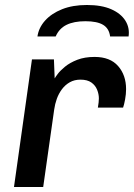

<svg xmlns="http://www.w3.org/2000/svg" viewBox="-20 -749 536 769"><path d="M36 0 108 -511H196L199 -435Q201 -439 211 -452.5Q221 -466 240.5 -482Q260 -498 289.5 -509.5Q319 -521 359 -521Q421 -521 453 -484.5Q485 -448 485 -392Q485 -372 481 -350.5Q477 -329 473 -318H372Q374 -328 375 -338.5Q376 -349 376 -355Q376 -372 369 -389.5Q362 -407 346 -418.5Q330 -430 302 -430Q278 -430 259.5 -419.5Q241 -409 228 -391.5Q215 -374 207.5 -353Q200 -332 197 -310L153 0ZM130 -603Q135 -638 160.5 -666.5Q186 -695 228.5 -712Q271 -729 328 -729Q387 -729 425.5 -712Q464 -695 482 -666.5Q500 -638 495 -603H421Q417 -635 393 -649.5Q369 -664 322 -664Q276 -664 246.5 -649.5Q217 -635 203 -603Z"/></svg>

Font: Chivo Medium
Style: Italic
Weight: 500
Italic angle: -8.05°
Designer: Hector Gatti
Foundry: Omnibus-Type
Version: Version 2.002